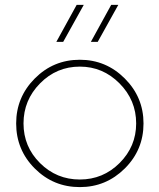

<svg xmlns="http://www.w3.org/2000/svg" viewBox="-20 -754 651 784"><path d="M46 -250Q46 -357 122 -433.5Q198 -510 306 -510Q413 -510 489.5 -433.5Q566 -357 566 -250Q566 -142 489.5 -66Q413 10 306 10Q198 10 122 -66Q46 -142 46 -250ZM536 -250Q536 -345 468 -413.5Q400 -482 306 -482Q211 -482 143.5 -413.5Q76 -345 76 -250Q76 -155 143.5 -88Q211 -21 306 -21Q401 -21 468.5 -88.5Q536 -156 536 -250ZM210 -583 293 -734H322L238 -583ZM351 -583 434 -734H463L379 -583Z"/></svg>

Font: Human Sans ExtraLight
Style: Regular
Weight: 200
Designer: Tim Radville
Foundry: Continuum
Version: Version 1.000;FEAKit 1.0